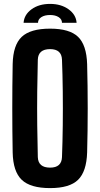

<svg xmlns="http://www.w3.org/2000/svg" viewBox="-20 -956 514 985"><path d="M237 9Q136 9 91.5 -33.5Q47 -76 45 -174Q43 -284 43 -400.5Q43 -517 45 -627Q47 -725 91.5 -767Q136 -809 237 -809Q337 -809 380.5 -767Q424 -725 427 -627Q430 -516 430 -400Q430 -284 427 -174Q424 -76 380.5 -33.5Q337 9 237 9ZM237 -96Q296 -96 298 -150Q301 -226 302 -313.5Q303 -401 302 -488Q301 -575 298 -650Q296 -704 237 -704Q176 -704 174 -650Q172 -575 171 -488Q170 -401 171 -313.5Q172 -226 174 -150Q176 -96 237 -96ZM101 -839Q104 -881 142 -908.5Q180 -936 237 -936Q293 -936 331.5 -908.5Q370 -881 373 -839H298Q298 -857 281 -868Q264 -879 237 -879Q209 -879 192 -868Q175 -857 175 -839Z"/></svg>

Font: Big Shoulders Display ExtraBold
Style: Regular
Weight: 800
Designer: Patric King
Foundry: XO Type Co
Version: Version 1.000; ttfautohint (v1.8.2)